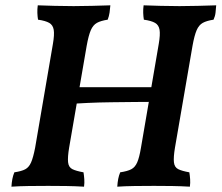

<svg xmlns="http://www.w3.org/2000/svg" viewBox="-20 -699 833 722"><path d="M421 3Q422 -13 424.5 -26Q427 -39 432 -51Q459 -55 473.5 -62.5Q488 -70 496 -88.5Q504 -107 510 -143L577 -534Q583 -569 580 -587Q577 -605 563 -613Q549 -621 521 -625Q519 -637 518.5 -650.5Q518 -664 520 -679Q550 -678 584 -677Q618 -676 655 -676Q689 -676 724 -677Q759 -678 793 -679Q792 -665 790.5 -651.5Q789 -638 783 -625Q757 -621 742.5 -613Q728 -605 719.5 -585.5Q711 -566 704 -527L638 -144Q632 -108 634 -89Q636 -70 650 -63Q664 -56 692 -51Q694 -39 695 -25Q696 -11 694 3Q660 1 627.5 0.5Q595 0 559 0Q522 0 486 0.5Q450 1 421 3ZM23 3Q24 -13 26.5 -26Q29 -39 34 -51Q61 -55 75 -62.5Q89 -70 97 -88.5Q105 -107 112 -143L179 -534Q185 -569 182 -587Q179 -605 165 -613Q151 -621 123 -625Q121 -637 120.5 -650.5Q120 -664 122 -679Q152 -678 186 -677Q220 -676 257 -676Q291 -676 326 -677Q361 -678 395 -679Q394 -665 392 -651.5Q390 -638 385 -625Q359 -621 344.5 -613Q330 -605 321.5 -585.5Q313 -566 306 -527L240 -144Q234 -108 236 -89Q238 -70 252 -63Q266 -56 294 -51Q296 -39 297 -25Q298 -11 296 3Q262 1 229.5 0.5Q197 0 161 0Q124 0 88 0.5Q52 1 23 3ZM236 -308 246 -371H574L565 -316Q532 -316 488.5 -315.5Q445 -315 399 -314.5Q353 -314 310.5 -312Q268 -310 236 -308Z"/></svg>

Font: Vollkorn SemiBold
Style: Italic
Weight: 600
Italic angle: -11°
Designer: Friedrich Althausen
Foundry: Friedrich Althausen
Version: Version 5.000